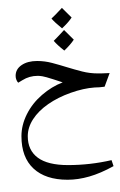

<svg xmlns="http://www.w3.org/2000/svg" viewBox="-20 -724 676 1080"><path d="M192.4 -297.4Q145 -297.4 106 -272.9L82.5 -258.8Q76.7 -264.2 72.3 -274.7Q67.9 -285.2 67.9 -297.4Q67.9 -335 101.6 -357.9Q135.3 -380.9 189 -380.9Q231.9 -380.9 273.4 -369.9Q314.9 -358.9 356.9 -345.9Q398.9 -333 441.9 -322Q484.9 -311 531.2 -311H546.9L596.7 -313L568.4 -236.3Q538.6 -231.9 512.2 -231.9Q449.7 -227.5 377.7 -201.9Q305.7 -176.3 251 -138.2Q196.3 -100.1 166.3 -53.7Q136.2 -7.3 136.2 42Q136.2 121.1 192.4 162.8Q248.5 204.6 362.8 204.6Q486.3 204.6 607.4 176.8L618.7 210.4Q545.4 251 482.2 269Q418.9 287.1 360.4 287.1Q236.3 287.1 168.5 224.1Q100.6 161.1 100.6 42Q100.6 -20.5 131.3 -81.8Q162.1 -143.1 216.3 -189.9Q270.5 -236.8 332.5 -260.7Q326.2 -263.2 280.3 -277.8Q234.4 -292.5 218.8 -294.9Q203.1 -297.4 192.4 -297.4ZM341.8 -429.7ZM62.5 262.2ZM371.6 2.9ZM345.7 335.9ZM395 -501Q377.4 -473.6 341.8 -439.5Q304.2 -468.8 282.2 -494.1Q298.8 -510.3 340.3 -555.2Q351.6 -543 395 -501ZM382.8 -625.5Q364.7 -597.7 329.1 -564.5Q288.1 -597.7 269.5 -619.6Q289.1 -637.2 328.1 -679.7Q339.4 -667.5 382.8 -625.5ZM341.8 -429.7ZM328.1 -704.1Z"/></svg>

Font: Noto Naskh Arabic
Style: Regular
Weight: 400
Designer: Monotype Design team
Foundry: Monotype Imaging Inc.
Version: Version 1.01